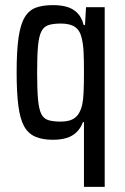

<svg xmlns="http://www.w3.org/2000/svg" viewBox="-20 -538 489 750"><path d="M308 192V-61H304Q295 -37 279 -21.5Q263 -6 240 1Q217 8 186 8Q145 8 117 -4.5Q89 -17 73.5 -46Q58 -75 51.5 -126.5Q45 -178 45 -256Q45 -340 52.5 -391.5Q60 -443 76.5 -470.5Q93 -498 120 -508Q147 -518 187 -518Q217 -518 240.5 -511.5Q264 -505 281.5 -488Q299 -471 307 -440H312L316 -510H389V192ZM218 -63Q254 -63 273.5 -78.5Q293 -94 301 -128Q305 -146 306.5 -177.5Q308 -209 308 -255Q308 -305 306.5 -335Q305 -365 299 -390Q292 -420 272.5 -433Q253 -446 218 -446Q188 -446 169.5 -440Q151 -434 141.5 -415Q132 -396 128.5 -358Q125 -320 125 -255Q125 -189 128.5 -150Q132 -111 141.5 -92.5Q151 -74 169.5 -68.5Q188 -63 218 -63Z"/></svg>

Font: Saira Condensed Medium
Style: Regular
Weight: 500
Width: 3
Designer: Hector Gatti with collaboration of the Omnibus-Type team
Foundry: Omnibus-Type
Version: Version 1.101